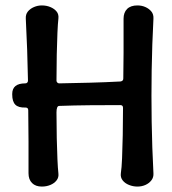

<svg xmlns="http://www.w3.org/2000/svg" viewBox="-20 -687 635 707"><path d="M134 0Q111 0 98 -13Q85 -26 85 -49Q85 -108 85 -165.5Q85 -223 84 -281Q84 -286 81.5 -288.5Q79 -291 74 -291Q48 -290 36.5 -301.5Q25 -313 25 -339V-341Q25 -380 73 -380Q78 -380 80.5 -383Q83 -386 83 -390Q82 -447 80 -504Q78 -561 75 -618Q74 -634 82.5 -644.5Q91 -655 105 -661Q119 -667 134 -667Q151 -667 165.5 -661Q180 -655 188.5 -644.5Q197 -634 195 -618Q193 -601 191.5 -566.5Q190 -532 189 -486.5Q188 -441 188 -390Q188 -386 191 -383Q194 -380 198 -380Q255 -381 311.5 -382.5Q368 -384 424 -387Q429 -388 431.5 -390.5Q434 -393 434 -398Q435 -448 435 -492Q435 -536 435 -569Q435 -602 435 -618Q435 -641 448 -654Q461 -667 486 -667Q502 -667 515.5 -661Q529 -655 537.5 -644.5Q546 -634 545 -618Q540 -523 538.5 -428.5Q537 -334 538.5 -239Q540 -144 545 -49Q546 -34 537.5 -23Q529 -12 515.5 -6Q502 0 486 0Q470 0 455 -6Q440 -12 431.5 -23Q423 -34 425 -49Q428 -68 429.5 -104.5Q431 -141 432 -189.5Q433 -238 433 -290Q433 -295 430.5 -297.5Q428 -300 423 -300Q366 -300 310 -299.5Q254 -299 198 -297Q193 -297 190.5 -291Q188 -285 188 -273Q188 -223 189 -178.5Q190 -134 191.5 -100.5Q193 -67 195 -49Q197 -34 188.5 -23Q180 -12 165.5 -6Q151 0 134 0Z"/></svg>

Font: Winky Sans
Style: Regular
Weight: 400
Designer: Simon Atzbach
Foundry: typofactur
Version: Version 1.205